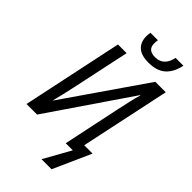

<svg xmlns="http://www.w3.org/2000/svg" viewBox="-331 -1009 1284 1284"><g transform="rotate(45 311.5 -366.5)"><path d="M352 190H447L567 -78H488L623 -714H524L130 -143H128Q136 -173 147 -220.5Q158 -268 166 -305L253 -714H171L20 0H120L515 -579H518Q508 -547 497.5 -500.5Q487 -454 477 -408L391 0H458ZM402 -772Q480 -772 523 -811Q566 -850 581 -923H507Q488 -829 406 -829Q337 -829 337 -890Q337 -906 340 -923H270Q266 -910 266 -887Q266 -834 298.5 -803Q331 -772 402 -772Z"/></g></svg>

Font: Noto Sans UI SemiCondensed
Style: Italic
Weight: 400
Width: 4
Italic angle: -12°
Designer: Monotype Design Team
Foundry: Monotype Imaging Inc.
Version: Version 1.901